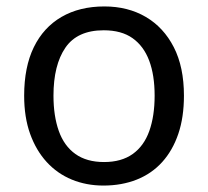

<svg xmlns="http://www.w3.org/2000/svg" viewBox="-20 -566 645 596"><path d="M551 -269Q551 -202 533.5 -150.5Q516 -99 483.5 -63Q451 -27 404.5 -8.5Q358 10 301 10Q248 10 203 -8.5Q158 -27 125 -63Q92 -99 73.5 -150.5Q55 -202 55 -269Q55 -358 85 -419.5Q115 -481 171 -513.5Q227 -546 304 -546Q377 -546 432.5 -513.5Q488 -481 519.5 -419.5Q551 -358 551 -269ZM146 -269Q146 -206 162.5 -159.5Q179 -113 214 -88Q249 -63 303 -63Q357 -63 392 -88Q427 -113 443.5 -159.5Q460 -206 460 -269Q460 -333 443 -378Q426 -423 391.5 -447.5Q357 -472 302 -472Q220 -472 183 -418Q146 -364 146 -269Z"/></svg>

Font: Noto Sans Sinhala
Style: Regular
Weight: 400
Designer: Jelle Bosma - Monotype Design Team
Foundry: Monotype Imaging Inc.
Version: Version 2.006